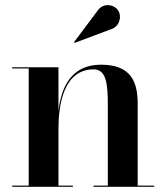

<svg xmlns="http://www.w3.org/2000/svg" viewBox="-20 -719 640 739"><path d="M406 -606C438.5 -614.5 450.5 -654 435 -678.5C421 -700.5 378.5 -712 355 -677L265 -557L267.5 -554ZM27 -4.5V0H260.5V-4.5H205V-223C205 -312.5 223.5 -452 340.5 -452C389.5 -452 395 -396 395 -312V-4.5H340V0H573.5V-4.5H510V-319C510 -406 483 -470 368.5 -470C250.5 -470 215 -377.5 205 -291.5V-460H27V-455.5H90.5V-4.5Z"/></svg>

Font: Bodoni* 36pt Medium
Style: Regular
Weight: 500
Version: Version 2.3